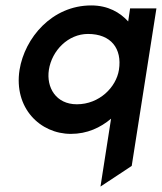

<svg xmlns="http://www.w3.org/2000/svg" viewBox="-20 -482 596 707"><path d="M52 -225C30 -84 128 11 241 11C301 11 350 -12 389 -45L350 205L465 129L556 -451H459L452 -403C422 -436 378 -462 316 -462C171 -462 71 -342 52 -225ZM160 -225C171 -296 231 -357 304 -357C389 -357 430 -303 418 -225C408 -161 346 -98 263 -98C186 -98 150 -160 160 -225Z"/></svg>

Font: Charger Sport
Style: BlkObl
Weight: 900
Designer: Jasper
Foundry: Cannot Into Space Fonts
Version: Version 1.1